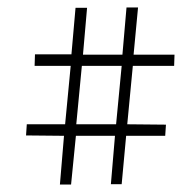

<svg xmlns="http://www.w3.org/2000/svg" viewBox="-20 -480 518 516"><path d="M289 -115H184L171 16H141L152 -115L50 -116L52 -146H155L170 -303H73L74 -334H172L183 -459H214L203 -333H309L320 -460H351L339 -333H449L448 -303H337L322 -146L426 -145L424 -115H319L307 15H278ZM185 -146H292L307 -303H200Z"/></svg>

Font: Genos Thin Light
Style: Regular
Weight: 300
Version: Version 1.010